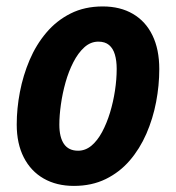

<svg xmlns="http://www.w3.org/2000/svg" viewBox="-20 -576 555 605"><path d="M212.9 9.8Q158.2 9.8 117.7 -13.4Q77.1 -36.6 54.9 -80.1Q32.7 -123.5 32.7 -183.6Q32.7 -233.9 42.7 -286.1Q52.7 -338.4 73.2 -386.7Q93.8 -435.1 126 -473.1Q158.2 -511.2 202.4 -533.4Q246.6 -555.7 303.7 -555.7Q358.9 -555.7 398.9 -532.2Q439 -508.8 460.4 -464.6Q481.9 -420.4 481.9 -358.4Q481.9 -306.6 471.9 -254.4Q461.9 -202.1 441.2 -154.5Q420.4 -106.9 388.7 -70.1Q356.9 -33.2 313 -11.7Q269 9.8 212.9 9.8ZM226.1 -101.1Q249 -101.1 268.1 -116.9Q287.1 -132.8 301.8 -160.2Q316.4 -187.5 326.7 -221.2Q336.9 -254.9 342.3 -290.5Q347.7 -326.2 347.7 -358.9Q347.7 -384.8 342 -404.1Q336.4 -423.3 323.7 -434.1Q311 -444.8 290 -444.8Q265.6 -444.8 245.8 -427Q226.1 -409.2 211.2 -380.1Q196.3 -351.1 186.5 -316.4Q176.8 -281.7 171.9 -246.8Q167 -211.9 167 -183.1Q167 -143.6 181.6 -122.3Q196.3 -101.1 226.1 -101.1Z"/></svg>

Font: Open Sans SemiCondensed
Style: Bold Italic
Weight: 700
Width: 4
Italic angle: -12°
Designer: Monotype Design Team
Foundry: Monotype Imaging Inc.
Version: Version 3.003